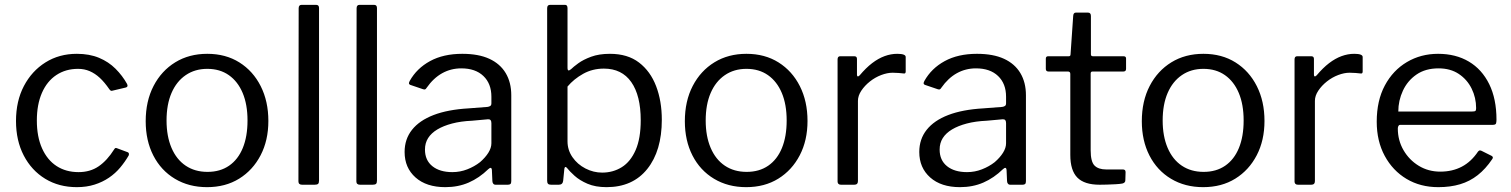

<svg xmlns="http://www.w3.org/2000/svg" viewBox="-20 -762 6234 792"><path d="M297 -540Q349 -540 388.5 -523.5Q428 -507 456.5 -478.5Q485 -450 504 -416Q510 -404 499 -401L444 -388Q437 -385 431 -394Q411 -423 391.5 -441Q372 -459 350 -468.5Q328 -478 302 -478Q251 -478 212.5 -452.5Q174 -427 153 -379Q132 -331 132 -265Q132 -198 153.5 -150Q175 -102 213.5 -77Q252 -52 304 -52Q352 -52 387 -76Q422 -100 451 -146Q454 -151 456.5 -151.5Q459 -152 464 -150L507 -134Q514 -131 511 -121Q496 -95 476 -71Q456 -47 429.5 -29Q403 -11 370 -0.5Q337 10 297 10Q223 10 166.5 -24.5Q110 -59 78 -120.5Q46 -182 46 -263Q46 -345 78.5 -407Q111 -469 167.5 -504.5Q224 -540 297 -540Z M834 10Q759 10 701.5 -24.5Q644 -59 612.5 -120.5Q581 -182 581 -262Q581 -345 613.5 -407.5Q646 -470 703 -505Q760 -540 835 -540Q911 -540 967.5 -504.5Q1024 -469 1055.5 -406.5Q1087 -344 1087 -263Q1087 -183 1055 -121.5Q1023 -60 966.5 -25Q910 10 834 10ZM836 -53Q888 -53 925 -78.5Q962 -104 981.5 -151.5Q1001 -199 1001 -265Q1001 -331 981 -378.5Q961 -426 924 -452Q887 -478 835 -478Q784 -478 746 -452Q708 -426 687.5 -378.5Q667 -331 667 -265Q667 -200 687.5 -152Q708 -104 746 -78.5Q784 -53 836 -53Z M1296 -17Q1296 -7 1292 -3.5Q1288 0 1278 0H1226Q1211 0 1211 -14L1212 -728Q1212 -742 1224 -742H1284Q1296 -742 1296 -729Z M1535 -17Q1535 -7 1531 -3.5Q1527 0 1517 0H1465Q1450 0 1450 -14L1451 -728Q1451 -742 1463 -742H1523Q1535 -742 1535 -729Z M1994 -64Q1957 -28 1913.5 -9Q1870 10 1817 10Q1739 10 1694 -30Q1649 -70 1649 -135Q1649 -188 1679.5 -226.5Q1710 -265 1768.5 -287.5Q1827 -310 1913 -315L1991 -321Q1998 -322 2002.5 -325Q2007 -328 2007 -336V-363Q2007 -417 1974 -448.5Q1941 -480 1883 -480Q1840 -480 1804 -460Q1768 -440 1740 -400Q1737 -395 1734 -393.5Q1731 -392 1725 -394L1672 -412Q1668 -414 1667 -417Q1666 -420 1670 -428Q1699 -480 1754 -510Q1809 -540 1887 -540Q1954 -540 1998.5 -519.5Q2043 -499 2066 -460.5Q2089 -422 2089 -369V-15Q2089 -6 2085.5 -3Q2082 0 2075 0H2024Q2018 0 2014.5 -4.5Q2011 -9 2011 -16L2009 -62Q2007 -76 1994 -64ZM2007 -254Q2007 -271 1993 -270L1927 -264Q1881 -262 1845 -252.5Q1809 -243 1784 -228Q1759 -213 1746 -192.5Q1733 -172 1733 -145Q1733 -101 1763.5 -76.5Q1794 -52 1846 -52Q1878 -52 1907.5 -63.5Q1937 -75 1960 -93Q1982 -112 1994.5 -132Q2007 -152 2007 -171V-254Z M2253 0Q2244 0 2240.5 -4Q2237 -8 2237 -16V-728Q2237 -742 2249 -742H2311Q2321 -742 2321 -728V-483Q2321 -472 2325 -471.5Q2329 -471 2336 -477Q2345 -486 2365.5 -501Q2386 -516 2418.5 -528Q2451 -540 2496 -540Q2569 -540 2616 -504Q2663 -468 2686.5 -406.5Q2710 -345 2710 -268Q2710 -140 2650 -65Q2590 10 2482 10Q2436 10 2403.5 -4Q2371 -18 2350 -37Q2329 -56 2319 -69Q2315 -74 2312 -73Q2309 -72 2308 -66L2303 -16Q2301 0 2285 0ZM2321 -179Q2321 -143 2341.5 -113.5Q2362 -84 2395 -67Q2428 -50 2464 -50Q2509 -50 2545 -72.5Q2581 -95 2602 -143Q2623 -191 2623 -266Q2623 -368 2584 -423.5Q2545 -479 2471 -479Q2424 -479 2385.5 -457.5Q2347 -436 2321 -405Z M3058 10Q2983 10 2925.5 -24.5Q2868 -59 2836.5 -120.5Q2805 -182 2805 -262Q2805 -345 2837.5 -407.5Q2870 -470 2927 -505Q2984 -540 3059 -540Q3135 -540 3191.5 -504.5Q3248 -469 3279.5 -406.5Q3311 -344 3311 -263Q3311 -183 3279 -121.5Q3247 -60 3190.5 -25Q3134 10 3058 10ZM3060 -53Q3112 -53 3149 -78.5Q3186 -104 3205.5 -151.5Q3225 -199 3225 -265Q3225 -331 3205 -378.5Q3185 -426 3148 -452Q3111 -478 3059 -478Q3008 -478 2970 -452Q2932 -426 2911.5 -378.5Q2891 -331 2891 -265Q2891 -200 2911.5 -152Q2932 -104 2970 -78.5Q3008 -53 3060 -53Z M3449 0Q3442 0 3438.5 -3.5Q3435 -7 3435 -13V-517Q3435 -530 3446 -530H3504Q3515 -530 3515 -519V-454Q3515 -448 3518 -447Q3521 -446 3526 -451Q3552 -482 3577.5 -501.5Q3603 -521 3629 -530.5Q3655 -540 3681 -540Q3716 -540 3716 -527V-467Q3716 -457 3707 -459Q3698 -460 3686.5 -461Q3675 -462 3662 -462Q3640 -462 3615 -452.5Q3590 -443 3568.5 -426Q3547 -409 3533 -388Q3519 -367 3519 -346V-15Q3519 0 3504 0H3449Z M4117 -64Q4080 -28 4036.5 -9Q3993 10 3940 10Q3862 10 3817 -30Q3772 -70 3772 -135Q3772 -188 3802.5 -226.5Q3833 -265 3891.5 -287.5Q3950 -310 4036 -315L4114 -321Q4121 -322 4125.5 -325Q4130 -328 4130 -336V-363Q4130 -417 4097 -448.5Q4064 -480 4006 -480Q3963 -480 3927 -460Q3891 -440 3863 -400Q3860 -395 3857 -393.5Q3854 -392 3848 -394L3795 -412Q3791 -414 3790 -417Q3789 -420 3793 -428Q3822 -480 3877 -510Q3932 -540 4010 -540Q4077 -540 4121.5 -519.5Q4166 -499 4189 -460.5Q4212 -422 4212 -369V-15Q4212 -6 4208.5 -3Q4205 0 4198 0H4147Q4141 0 4137.5 -4.5Q4134 -9 4134 -16L4132 -62Q4130 -76 4117 -64ZM4130 -254Q4130 -271 4116 -270L4050 -264Q4004 -262 3968 -252.5Q3932 -243 3907 -228Q3882 -213 3869 -192.5Q3856 -172 3856 -145Q3856 -101 3886.5 -76.5Q3917 -52 3969 -52Q4001 -52 4030.5 -63.5Q4060 -75 4083 -93Q4105 -112 4117.5 -132Q4130 -152 4130 -171V-254Z M4487 -467Q4479 -467 4479 -459V-142Q4479 -95 4495 -79Q4511 -63 4543 -63H4612Q4617 -63 4620 -60.5Q4623 -58 4623 -52L4622 -18Q4622 -8 4610 -5Q4600 -3 4581.5 -2Q4563 -1 4545.5 -0.5Q4528 0 4516 0Q4453 0 4424 -29.5Q4395 -59 4395 -123V-457Q4395 -467 4385 -467H4305Q4294 -467 4294 -478V-520Q4294 -530 4304 -530H4389Q4396 -530 4396 -538L4407 -697Q4408 -710 4418 -710H4468Q4480 -710 4480 -696V-538Q4480 -530 4488 -530H4614Q4625 -530 4625 -521V-478Q4625 -467 4614 -467Z M4943 10Q4868 10 4810.5 -24.5Q4753 -59 4721.5 -120.5Q4690 -182 4690 -262Q4690 -345 4722.5 -407.5Q4755 -470 4812 -505Q4869 -540 4944 -540Q5020 -540 5076.5 -504.5Q5133 -469 5164.5 -406.5Q5196 -344 5196 -263Q5196 -183 5164 -121.5Q5132 -60 5075.5 -25Q5019 10 4943 10ZM4945 -53Q4997 -53 5034 -78.5Q5071 -104 5090.5 -151.5Q5110 -199 5110 -265Q5110 -331 5090 -378.5Q5070 -426 5033 -452Q4996 -478 4944 -478Q4893 -478 4855 -452Q4817 -426 4796.5 -378.5Q4776 -331 4776 -265Q4776 -200 4796.5 -152Q4817 -104 4855 -78.5Q4893 -53 4945 -53Z M5334 0Q5327 0 5323.5 -3.5Q5320 -7 5320 -13V-517Q5320 -530 5331 -530H5389Q5400 -530 5400 -519V-454Q5400 -448 5403 -447Q5406 -446 5411 -451Q5437 -482 5462.5 -501.5Q5488 -521 5514 -530.5Q5540 -540 5566 -540Q5601 -540 5601 -527V-467Q5601 -457 5592 -459Q5583 -460 5571.5 -461Q5560 -462 5547 -462Q5525 -462 5500 -452.5Q5475 -443 5453.5 -426Q5432 -409 5418 -388Q5404 -367 5404 -346V-15Q5404 0 5389 0H5334Z M5746 -232Q5746 -183 5769.5 -142.5Q5793 -102 5832.5 -78Q5872 -54 5921 -54Q5971 -54 6010 -74.5Q6049 -95 6077 -137Q6081 -141 6083.5 -141.5Q6086 -142 6091 -140L6133 -119Q6142 -114 6135 -105Q6108 -65 6075.5 -39.5Q6043 -14 6003 -2Q5963 10 5913 10Q5839 10 5782 -24Q5725 -58 5692 -119Q5659 -180 5659 -260Q5659 -347 5692.5 -409.5Q5726 -472 5783.5 -506Q5841 -540 5912 -540Q5985 -540 6039 -508Q6093 -476 6123 -415Q6153 -354 6153 -268Q6153 -261 6151.5 -254Q6150 -247 6138 -247H5755Q5751 -247 5748.5 -242.5Q5746 -238 5746 -232ZM6052 -302Q6063 -302 6066 -304.5Q6069 -307 6069 -316Q6069 -359 6050.5 -396.5Q6032 -434 5997.5 -457Q5963 -480 5914 -480Q5860 -480 5823 -454.5Q5786 -429 5767 -388Q5748 -347 5748 -302Z"/></svg>

Font: Libre Franklin
Style: Regular
Weight: 400
Designer: Pablo Impallari, Rodrigo Fuenzalida, Nhung Nguyen
Foundry: Impallari Type
Version: Version 3.000